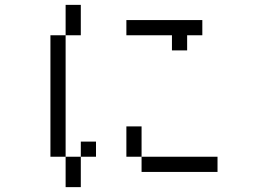

<svg xmlns="http://www.w3.org/2000/svg" viewBox="-20 -770 1040 790"><path d="M875 -62.5V-125H562.5V-62.5ZM375 -125V-187.5H312.5V-125H250Q250 -125 250 0H312.5Q312.5 0 312.5 -125ZM812.5 -625V-687.5H500V-625H687.5V-562.5H750V-625ZM250 -125Q250 -125 250 -625H187.5Q187.5 -625 187.5 -125ZM562.5 -125Q562.5 -125 562.5 -250H500Q500 -250 500 -125ZM250 -625H312.5Q312.5 -625 312.5 -750H250Q250 -750 250 -625Z"/></svg>

Font: BFUnifontExMono
Style: Regular
Weight: 500
Version: Version 15.0.06